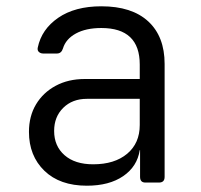

<svg xmlns="http://www.w3.org/2000/svg" viewBox="-20 -580 640 610"><path d="M256 10Q170 10 121 -37.5Q72 -85 72 -161Q72 -211 94.5 -248.5Q117 -286 157 -307.5Q197 -329 249 -329H424V-375Q424 -491 302 -491Q253 -491 221 -473.5Q189 -456 180 -426Q175 -410 161 -410H117Q109 -410 103.5 -415Q98 -420 100 -429Q112 -487 165 -523.5Q218 -560 302 -560Q399 -560 451 -512Q503 -464 503 -377V-18Q503 0 485 0H442Q425 0 425 -18V-103H424Q416 -51 371.5 -20.5Q327 10 256 10ZM276 -58Q344 -58 384 -91.5Q424 -125 424 -183V-266H256Q210 -266 181 -237.5Q152 -209 152 -164Q152 -116 185 -87Q218 -58 276 -58Z"/></svg>

Font: Pitagon Sans Mono Light
Style: Regular
Weight: 300
Monospace: yes
Designer: Travis Tran
Foundry: Pitagon
Version: Version 1.001; ttfautohint (v1.8.4.7-5d5b);gftools[0.9.26]